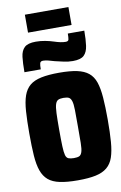

<svg xmlns="http://www.w3.org/2000/svg" viewBox="-111 -1024 744 1181"><g transform="rotate(-10 261.0 -434.0)"><path d="M277 96Q210 96 165 86.5Q120 77 93.5 54.5Q67 32 53.5 -6Q40 -44 36 -101.5Q32 -159 32 -240Q32 -320 36 -378.5Q40 -437 53.5 -475Q67 -513 93.5 -535Q120 -557 165 -566.5Q210 -576 277 -576Q345 -576 389 -566.5Q433 -557 460 -535Q487 -513 500 -475Q513 -437 517.5 -378.5Q522 -320 522 -240Q522 -159 517.5 -101.5Q513 -44 500 -6Q487 32 460 54.5Q433 77 389 86.5Q345 96 277 96ZM276 -43Q298 -43 309.5 -48Q321 -53 327 -71Q333 -89 333.5 -127.5Q334 -166 334 -231Q334 -296 333.5 -333.5Q333 -371 327 -389.5Q321 -408 309.5 -413.5Q298 -419 276 -419Q256 -419 244 -413.5Q232 -408 226 -389.5Q220 -371 218.5 -333.5Q217 -296 217 -231Q217 -166 218.5 -127.5Q220 -89 225 -71Q230 -53 243 -48Q256 -43 276 -43ZM68 -616Q68 -673 72.5 -711Q77 -749 98 -769Q119 -789 169 -789Q198 -789 227 -783.5Q256 -778 280 -770Q301 -763 318.5 -759.5Q336 -756 351 -756Q367 -756 369.5 -767.5Q372 -779 372 -804H475Q475 -749 469.5 -710Q464 -671 443.5 -651.5Q423 -632 374 -632Q345 -632 316.5 -638.5Q288 -645 262 -651Q243 -657 225 -661.5Q207 -666 193 -666Q177 -666 173.5 -654.5Q170 -643 170 -616ZM132 -852V-964H404V-852Z"/></g></svg>

Font: Farlight84_Sys_V01
Style: Bold
Weight: 700
Designer: Monotype Design Team, Nadine Chahine and Nizar Qandah
Foundry: Monotype Imaging Inc.
Version: Version 2.004;October 31, 2024;FontCreator 14.0.0.2814 64-bi